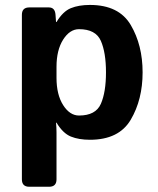

<svg xmlns="http://www.w3.org/2000/svg" viewBox="-20 -542 622 758"><path d="M95.7 195.3Q66.4 195.3 66.4 166V-483.4Q66.4 -512.7 95.7 -512.7H172.9Q197.3 -512.7 199.2 -483.4L201.2 -455.1H203.1Q228.5 -497.1 259.8 -509.8Q291 -522.5 335 -522.5Q449.7 -522.5 496.3 -443.1Q543 -363.8 543 -256.3Q543 -148.9 496.3 -69.6Q449.7 9.8 335 9.8Q291 9.8 259.8 -2.9Q228.5 -15.6 203.1 -57.6H201.2Q203.1 -38.1 203.1 -18.6V166Q203.1 195.3 173.8 195.3ZM203.1 -234.4Q203.1 -168.5 229.2 -127.2Q255.4 -85.9 292 -85.9Q357.9 -85.9 378.2 -132.1Q398.4 -178.2 398.4 -256.3Q398.4 -334.5 378.2 -380.6Q357.9 -426.8 292 -426.8Q255.4 -426.8 229.2 -385.5Q203.1 -344.2 203.1 -278.3Z"/></svg>

Font: Istok
Style: Bold
Weight: 700
Designer: Andrey V. Panov
Foundry: Andrey V. Panov
Version: Version 1.0.1